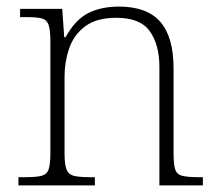

<svg xmlns="http://www.w3.org/2000/svg" viewBox="-20 -563 663 583"><path d="M36 0V-25H55Q89 -25 105.5 -29Q122 -33 127.5 -48.5Q133 -64 133 -99V-438Q133 -472 127.5 -487.5Q122 -503 107 -507Q92 -511 64 -511H41V-536H169L175 -450H179Q209 -504 248.5 -523.5Q288 -543 341 -543Q426 -543 466.5 -497Q507 -451 507 -355V-99Q507 -64 512 -48.5Q517 -33 534 -29Q551 -25 583 -25H596V0H464V-360Q464 -427 435 -468Q406 -509 333 -509Q273 -509 238.5 -483Q204 -457 190 -416Q176 -375 176 -331V-97Q176 -64 182 -48.5Q188 -33 204.5 -29Q221 -25 254 -25H268V0Z"/></svg>

Font: Noto Rashi Hebrew ExtraLight
Style: Regular
Weight: 250
Version: Version 1.006